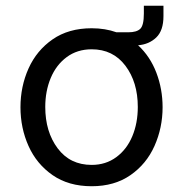

<svg xmlns="http://www.w3.org/2000/svg" viewBox="-20 -639 647 666"><path d="M459 -482Q501 -443 522.5 -386.5Q544 -330 544 -267Q544 -196 516 -133Q488 -70 432.5 -31.5Q377 7 298 7Q218 7 162.5 -31.5Q107 -70 79 -132.5Q51 -195 51 -267Q51 -339 79 -401.5Q107 -464 162.5 -502.5Q218 -541 298 -541Q345 -541 384 -527H425Q454 -527 466.5 -539Q479 -551 479 -592V-619H547V-583Q547 -533 522 -509Q497 -485 459 -482ZM458 -268Q458 -354 415 -411Q372 -468 298 -468Q248 -468 211.5 -441Q175 -414 156 -368.5Q137 -323 137 -268Q137 -182 180 -124.5Q223 -67 298 -67Q347 -67 383.5 -94Q420 -121 439 -166.5Q458 -212 458 -268Z"/></svg>

Font: Be Vietnam
Style: Regular
Weight: 400
Designer: Gabriel Lam
Foundry: TypeRant
Version: Version 4.000